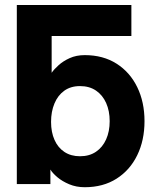

<svg xmlns="http://www.w3.org/2000/svg" viewBox="-20 -743 637 775"><path d="M510.3 -597.7V-722.7H188.5V-597.7ZM186.1 -251Q186.1 -292.5 199.7 -325.1Q213.2 -357.8 239.3 -376.7Q265.4 -395.5 302.9 -395.5Q340.7 -395.5 367.4 -377.4Q394.1 -359.3 408.4 -327.3Q422.7 -295.4 422.7 -253.9Q422.7 -212.4 408.4 -180.5Q394.1 -148.5 367.4 -130.4Q340.7 -112.3 302.9 -112.3Q266.3 -112.3 240 -129.7Q213.8 -147.1 200 -178.3Q186.1 -209.5 186.1 -251ZM47.9 -82Q47.9 -57.1 47.9 -38.6Q47.9 -20 47.9 -10Q47.9 0 47.9 0H183.4V-58.6Q191.8 -44.5 211.4 -27.8Q231.1 -11.1 259.5 0.8Q287.9 12.7 322 12.7Q396.4 12.7 450.5 -21.8Q504.6 -56.2 533.9 -116.4Q563.3 -176.6 563.3 -253.9Q563.3 -331.2 533.9 -391.4Q504.6 -451.6 450.5 -486Q396.4 -520.5 322 -520.5Q287.9 -520.5 261.3 -508.4Q234.8 -496.4 216.6 -479.9Q198.3 -463.5 188.5 -449.2V-722.7H47.9Z"/></svg>

Font: Giphurs SC
Style: Regular
Weight: 400
Version: Version 0.920